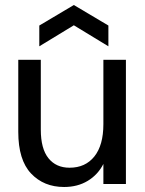

<svg xmlns="http://www.w3.org/2000/svg" viewBox="-20 -735 578 767"><path d="M236 12Q155 12 104 -42Q53 -96 53 -208V-496H143V-217Q143 -141 173.5 -103Q204 -65 258 -65Q321 -65 357 -110Q393 -155 393 -239V-496H483V0H393V-80Q371 -37 330.5 -12.5Q290 12 236 12ZM137 -550V-633L275 -715L413 -633V-550L275 -634Z"/></svg>

Font: HostGroteskRegular
Style: Regular
Weight: 400
Designer: Doukan Karapınar based on Poppins by Indian Type Foundry, Jonny Pinhorn
Foundry: Element Type
Version: Version 1.001; ttfautohint (v1.8.4.7-5d5b)